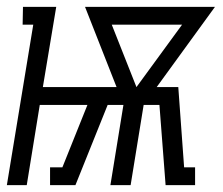

<svg xmlns="http://www.w3.org/2000/svg" viewBox="-31 -540 651 560"><path d="M-11 0 66 -468H35L36 -520H133L94 -286H309L217 -520H596L426 -286H489L506 -52H538V0H452L434 -234H388L350 0H291L329 -234H283L189 0H115V-52H151L224 -234H85L47 0ZM367 -286 500 -468H295Z"/></svg>

Font: Iosevka HT Light Extended
Style: Italic
Weight: 300
Width: 7
Italic angle: -9°
Monospace: yes
Designer: Belleve Invis
Foundry: Belleve Invis
Version: Version 32.3.0; ttfautohint (v1.8.4)